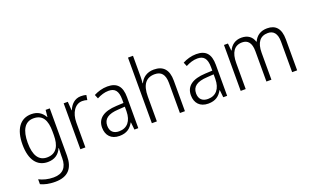

<svg xmlns="http://www.w3.org/2000/svg" viewBox="-100 -1305 3413 2090"><g transform="rotate(-20 1607.0 -260.0)"><path d="M254 -542C123 -542 52 -437 52 -263C52 -85 125 10 248 10C325 10 379 -26 407 -92H411C409 -63 408 -33 408 -7V23C408 131 356 189 250 189C186 189 130 174 83 150V207C128 228 181 240 249 240C401 240 466 159 466 17V-532H418L410 -453H407C376 -508 329 -542 254 -542ZM261 -491C367 -491 408 -417 408 -285V-242C408 -125 369 -40 257 -40C162 -40 112 -115 112 -262C112 -406 160 -491 261 -491Z M828 -541C756 -541 709 -491 685 -431H682L675 -532H627V0H685V-287C685 -400 740 -486 824 -486C845 -486 864 -483 881 -477L890 -533C871 -539 849 -541 828 -541Z M1135 -542C1078 -542 1023 -525 977 -501L996 -455C1042 -479 1086 -493 1131 -493C1204 -493 1240 -454 1240 -352V-313L1156 -309C1008 -302 929 -246 929 -140C929 -49 983 10 1078 10C1165 10 1209 -29 1241 -86H1244L1253 0H1298V-359C1298 -485 1246 -542 1135 -542ZM1163 -265 1240 -270V-216C1239 -105 1186 -39 1091 -39C1028 -39 989 -73 989 -140C989 -219 1045 -259 1163 -265Z M1513 -519V-760H1455V0H1513V-288C1513 -424 1564 -491 1665 -491C1740 -491 1780 -447 1780 -347V0H1838V-354C1838 -482 1781 -542 1672 -542C1592 -542 1538 -499 1513 -443H1509C1511 -467 1513 -491 1513 -519Z M2164 -542C2107 -542 2052 -525 2006 -501L2025 -455C2071 -479 2115 -493 2160 -493C2233 -493 2269 -454 2269 -352V-313L2185 -309C2037 -302 1958 -246 1958 -140C1958 -49 2012 10 2107 10C2194 10 2238 -29 2270 -86H2273L2282 0H2327V-359C2327 -485 2275 -542 2164 -542ZM2192 -265 2269 -270V-216C2268 -105 2215 -39 2120 -39C2057 -39 2018 -73 2018 -140C2018 -219 2074 -259 2192 -265Z M2986 -542C2911 -542 2859 -507 2831 -445H2827C2809 -506 2761 -542 2688 -542C2613 -542 2566 -501 2542 -448H2538L2530 -532H2484V0H2542V-302C2542 -421 2586 -491 2678 -491C2742 -491 2782 -450 2782 -352V0H2840V-312C2840 -431 2887 -491 2976 -491C3040 -491 3080 -449 3080 -354V0H3138V-359C3138 -485 3083 -542 2986 -542Z"/></g></svg>

Font: Noto Sans Bengali SemiCondensed Light
Style: Regular
Weight: 300
Width: 4
Designer: Joana Ranito - Universal Thirst; Jelle Bosma - Monotype Design Team
Foundry: Universal Thirst ehf.
Version: Version 3.000